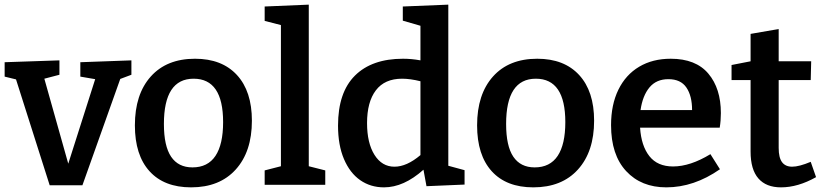

<svg xmlns="http://www.w3.org/2000/svg" viewBox="-24 -796 3547 827"><path d="M322 -528 542 -536V-474L494 -456L331 2H190L45 -454L-4 -466V-528L232 -536V-474L167 -457L270 -91L386 -455L322 -466Z M1061 -276Q1061 -143 991.5 -66Q922 11 799 11Q683 11 620 -58.5Q557 -128 557 -256Q557 -390 625.5 -466.5Q694 -543 816 -543Q932 -543 996.5 -473Q1061 -403 1061 -276ZM682 -262Q682 -167 713 -121Q744 -75 805 -75Q871 -75 904 -124.5Q937 -174 937 -270Q937 -457 810 -457Q682 -457 682 -262Z M1306 -776V-80L1377 -62V0H1116V-62L1186 -80V-688L1116 -706V-768Z M1907 -82 1977 -63V-1L1813 6L1800 -65Q1715 11 1630 11Q1572 11 1527.5 -20Q1483 -51 1457.5 -111Q1432 -171 1432 -255Q1432 -398 1505 -470.5Q1578 -543 1712 -543Q1749 -543 1787 -536V-685L1711 -707V-768L1907 -776ZM1675 -78Q1728 -78 1787 -128V-446Q1743 -457 1708 -457Q1633 -457 1595 -407Q1557 -357 1557 -266Q1557 -180 1589 -129Q1621 -78 1675 -78Z M2535 -276Q2535 -143 2465.5 -66Q2396 11 2273 11Q2157 11 2094 -58.5Q2031 -128 2031 -256Q2031 -390 2099.5 -466.5Q2168 -543 2290 -543Q2406 -543 2470.5 -473Q2535 -403 2535 -276ZM2156 -262Q2156 -167 2187 -121Q2218 -75 2279 -75Q2345 -75 2378 -124.5Q2411 -174 2411 -270Q2411 -457 2284 -457Q2156 -457 2156 -262Z M3036 -132 3077 -67Q2965 11 2846 11Q2738 11 2673 -59Q2608 -129 2608 -257Q2608 -345 2639.5 -409.5Q2671 -474 2729 -508.5Q2787 -543 2865 -543Q2973 -543 3027 -479Q3081 -415 3081 -309Q3081 -276 3076 -246H2733Q2738 -168 2773 -123.5Q2808 -79 2875 -79Q2949 -79 3036 -132ZM2735 -322H2957Q2957 -383 2932.5 -419Q2908 -455 2855 -455Q2803 -455 2773.5 -419.5Q2744 -384 2735 -322Z M3491 -33Q3413 11 3340 11Q3276 11 3242.5 -27.5Q3209 -66 3209 -143V-451H3127V-516L3209 -532V-650L3330 -671V-532H3470L3468 -451H3330V-159Q3330 -117 3344.5 -97.5Q3359 -78 3388 -78Q3418 -78 3468 -99Z"/></svg>

Font: Bitter Pro SemiBold
Style: Regular
Weight: 600
Designer: Sol Matas, and Bitter project Authors
Foundry: Sol Matas
Version: Version 1.010